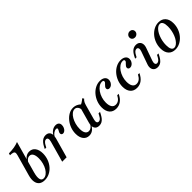

<svg xmlns="http://www.w3.org/2000/svg" viewBox="189 -1655 2680 2680"><g transform="rotate(-45 1529.0 -315.0)"><path d="M195.2 11.3Q141.9 11.3 110.9 -13.3Q79.8 -37.9 72.2 -84.3Q64.5 -130.6 82.3 -194.4L169.4 -504.8Q177.4 -533.1 174.2 -549.2Q171 -565.3 152 -571.8Q133.1 -578.2 95.2 -579L103.2 -608.1Q162.9 -608.9 210.1 -616.9Q257.3 -625 295.2 -641.1L163.7 -172.6Q142.7 -96 152.4 -56.9Q162.1 -17.7 200 -17.7Q229.8 -17.7 256.9 -37.9Q283.9 -58.1 304.8 -92.7Q325.8 -127.4 337.9 -171.8Q350 -216.1 350 -263.7Q350 -321 332.3 -351.2Q314.5 -381.5 281.5 -381.5Q255.6 -381.5 234.3 -364.5Q212.9 -347.6 197.6 -314.5L198.4 -338.7Q218.5 -381.5 250 -404Q281.5 -426.6 320.2 -426.6Q375.8 -426.6 407.7 -384.7Q439.5 -342.7 439.5 -269.4Q438.7 -211.3 419.8 -160.5Q400.8 -109.7 367.3 -71Q333.9 -32.3 289.5 -10.5Q245.2 11.3 195.2 11.3Z M546.8 0 633.1 -308.9Q642.7 -342.7 636.3 -362.1Q629.8 -381.5 608.1 -381.5Q591.1 -381.5 575 -367.3Q558.9 -353.2 544.4 -325.8L529 -296.8H500L517.7 -331.5Q533.1 -360.5 551.2 -381.5Q569.4 -402.4 591.5 -414.5Q613.7 -426.6 641.9 -426.6Q677.4 -426.6 697.6 -409.7Q717.7 -392.7 722.2 -362.1Q726.6 -331.5 716.1 -291.9L633.9 0ZM835.5 -269.4Q821 -269.4 812.1 -277.8Q803.2 -286.3 803.2 -300.8Q803.2 -313.7 810.1 -326.2Q816.9 -338.7 823 -349.6Q829 -360.5 829 -370.2Q829 -383.9 807.3 -383.9Q784.7 -383.9 758.9 -365.7Q733.1 -347.6 715.3 -316.1L713.7 -337.1Q737.1 -380.6 770.2 -403.6Q803.2 -426.6 840.3 -426.6Q871.8 -426.6 889.1 -410.5Q906.5 -394.4 906.5 -364.5Q906.5 -340.3 896.4 -318.1Q886.3 -296 870.2 -282.7Q854 -269.4 835.5 -269.4Z M1073.4 11.3Q1018.5 11.3 986.3 -30.2Q954 -71.8 954 -142.7Q954 -198.4 973 -249.2Q991.9 -300 1024.6 -339.9Q1057.3 -379.8 1098.4 -403.2Q1139.5 -426.6 1184.7 -426.6Q1223.4 -426.6 1257.3 -409.3Q1291.1 -391.9 1317.7 -358.9L1257.3 -316.9Q1251.6 -355.6 1233.9 -376.6Q1216.1 -397.6 1189.5 -397.6Q1160.5 -397.6 1134.3 -377Q1108.1 -356.5 1087.5 -321.4Q1066.9 -286.3 1054.8 -242.3Q1042.7 -198.4 1042.7 -150.8Q1042.7 -96 1060.9 -66.9Q1079 -37.9 1113.7 -37.9Q1137.9 -37.9 1158.9 -53.2Q1179.8 -68.5 1196.8 -99.2L1199.2 -80.6Q1177.4 -35.5 1145.6 -12.1Q1113.7 11.3 1073.4 11.3ZM1270.2 11.3Q1218.5 11.3 1198.4 -25Q1178.2 -61.3 1196 -123.4L1262.9 -364.5Q1292.7 -375 1320.2 -391.5Q1347.6 -408.1 1370.2 -429L1386.3 -406.5Q1373.4 -395.2 1365.3 -384.3Q1357.3 -373.4 1351.2 -360.1Q1345.2 -346.8 1339.5 -327.4L1278.2 -106.5Q1268.5 -72.6 1275.4 -53.6Q1282.3 -34.7 1304 -34.7Q1316.9 -34.7 1328.6 -41.9Q1340.3 -49.2 1349.6 -61.7Q1358.9 -74.2 1366.9 -89.5L1382.3 -118.5H1412.1L1391.1 -79Q1377.4 -53.2 1360.1 -32.7Q1342.7 -12.1 1320.6 -0.4Q1298.4 11.3 1270.2 11.3Z M1606.5 11.3Q1542.7 11.3 1507.3 -30.2Q1471.8 -71.8 1471.8 -145.2Q1471.8 -200.8 1491.5 -251.6Q1511.3 -302.4 1545.2 -341.9Q1579 -381.5 1623.4 -404Q1667.7 -426.6 1715.3 -426.6Q1762.1 -426.6 1789.5 -405.6Q1816.9 -384.7 1816.9 -348.4Q1816.9 -324.2 1805.6 -303.6Q1794.4 -283.1 1776.6 -270.2Q1758.9 -257.3 1737.9 -257.3Q1721 -257.3 1711.3 -265.7Q1701.6 -274.2 1701.6 -288.7Q1701.6 -302.4 1709.7 -314.1Q1717.7 -325.8 1728.6 -335.9Q1739.5 -346 1748 -355.6Q1756.5 -365.3 1756.5 -377.4Q1756.5 -397.6 1726.6 -397.6Q1695.2 -397.6 1665.3 -377Q1635.5 -356.5 1611.7 -321.8Q1587.9 -287.1 1574.2 -243.1Q1560.5 -199.2 1560.5 -153.2Q1560.5 -95.2 1581 -64.1Q1601.6 -33.1 1640.3 -33.1Q1672.6 -33.1 1698.4 -52.4Q1724.2 -71.8 1746 -112.9H1774.2Q1746 -51.6 1703.6 -20.2Q1661.3 11.3 1606.5 11.3Z M2016.1 11.3Q1952.4 11.3 1916.9 -30.2Q1881.5 -71.8 1881.5 -145.2Q1881.5 -200.8 1901.2 -251.6Q1921 -302.4 1954.8 -341.9Q1988.7 -381.5 2033.1 -404Q2077.4 -426.6 2125 -426.6Q2171.8 -426.6 2199.2 -405.6Q2226.6 -384.7 2226.6 -348.4Q2226.6 -324.2 2215.3 -303.6Q2204 -283.1 2186.3 -270.2Q2168.5 -257.3 2147.6 -257.3Q2130.6 -257.3 2121 -265.7Q2111.3 -274.2 2111.3 -288.7Q2111.3 -302.4 2119.4 -314.1Q2127.4 -325.8 2138.3 -335.9Q2149.2 -346 2157.7 -355.6Q2166.1 -365.3 2166.1 -377.4Q2166.1 -397.6 2136.3 -397.6Q2104.8 -397.6 2075 -377Q2045.2 -356.5 2021.4 -321.8Q1997.6 -287.1 1983.9 -243.1Q1970.2 -199.2 1970.2 -153.2Q1970.2 -95.2 1990.7 -64.1Q2011.3 -33.1 2050 -33.1Q2082.3 -33.1 2108.1 -52.4Q2133.9 -71.8 2155.6 -112.9H2183.9Q2155.6 -51.6 2113.3 -20.2Q2071 11.3 2016.1 11.3Z M2425 11.3Q2389.5 11.3 2367.7 -6.5Q2346 -24.2 2341.1 -54.8Q2336.3 -85.5 2350.8 -124.2L2416.1 -308.1Q2428.2 -340.3 2421.4 -360.9Q2414.5 -381.5 2391.9 -381.5Q2374.2 -381.5 2358.1 -367.3Q2341.9 -353.2 2327.4 -325.8L2312.1 -296.8H2283.1L2300.8 -331.5Q2327.4 -381.5 2357.3 -404Q2387.1 -426.6 2425 -426.6Q2460.5 -426.6 2481.9 -408.9Q2503.2 -391.1 2508.1 -360.5Q2512.9 -329.8 2498.4 -291.1L2433.1 -107.3Q2421.8 -75 2428.2 -54.8Q2434.7 -34.7 2457.3 -34.7Q2492.7 -34.7 2521.8 -89.5L2537.1 -118.5H2566.1L2548.4 -83.9Q2521.8 -33.9 2492.3 -11.3Q2462.9 11.3 2425 11.3ZM2491.1 -507.3Q2466.9 -507.3 2451.2 -522.6Q2435.5 -537.9 2435.5 -561.3Q2435.5 -586.3 2454.4 -604Q2473.4 -621.8 2499.2 -621.8Q2523.4 -621.8 2539.1 -606.5Q2554.8 -591.1 2554.8 -567.7Q2554.8 -542.7 2535.9 -525Q2516.9 -507.3 2491.1 -507.3Z M2774.2 11.3Q2708.1 11.3 2671 -30.6Q2633.9 -72.6 2633.9 -148.4Q2633.9 -204 2652.8 -254.4Q2671.8 -304.8 2705.2 -343.5Q2738.7 -382.3 2781.9 -404.4Q2825 -426.6 2872.6 -426.6Q2938.7 -426.6 2975.8 -384.3Q3012.9 -341.9 3012.9 -266.9Q3012.9 -211.3 2994 -160.9Q2975 -110.5 2941.5 -71.8Q2908.1 -33.1 2864.9 -10.9Q2821.8 11.3 2774.2 11.3ZM2779 -17.7Q2800.8 -17.7 2822.2 -33.1Q2843.5 -48.4 2862.5 -75Q2881.5 -101.6 2895.6 -136.3Q2909.7 -171 2917.7 -210.5Q2925.8 -250 2925.8 -290.3Q2925.8 -343.5 2911.3 -370.6Q2896.8 -397.6 2868.5 -397.6Q2846.8 -397.6 2825 -382.3Q2803.2 -366.9 2784.7 -340.3Q2766.1 -313.7 2752 -279Q2737.9 -244.4 2729.8 -204.8Q2721.8 -165.3 2721.8 -125Q2721.8 -71.8 2736.3 -44.8Q2750.8 -17.7 2779 -17.7Z"/></g></svg>

Font: Playfair 5pt SemiExpanded Light Medium
Style: Italic
Weight: 500
Italic angle: -15.6°
Version: Version 2.001;gftools[0.9.30]